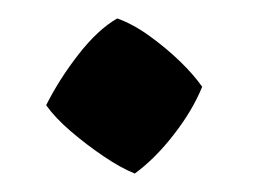

<svg xmlns="http://www.w3.org/2000/svg" viewBox="-20 -373 294 208"><path d="M126 -185Q111 -191 92.5 -203.5Q74 -216 57 -230.5Q40 -245 30 -259Q44 -287 65 -314Q86 -341 107 -353Q124 -347 142 -334Q160 -321 175 -306.5Q190 -292 199 -279Q189 -254 168.5 -227.5Q148 -201 126 -185Z"/></svg>

Font: Eczar SemiBold
Style: Regular
Weight: 600
Designer: Vaibhav Singh
Foundry: Rosetta Type Foundry
Version: Version 2.000